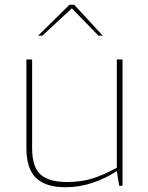

<svg xmlns="http://www.w3.org/2000/svg" viewBox="-20 -781 622 807"><path d="M91 -159V-531H115V-159Q115 -79 150.5 -47.5Q186 -16 261 -16Q320 -16 366 -30Q412 -44 471 -76V-531H495V0H481L471 -62Q424 -31 368.5 -12.5Q313 6 255 6Q173 6 132 -32.5Q91 -71 91 -159ZM272 -761H292L412 -631H394L282 -746L158 -631H140Z"/></svg>

Font: Exo Thin
Style: Regular
Weight: 250
Designer: Natanael Gama
Foundry: Natanael Gama
Version: Version 1.500; ttfautohint (v1.6)